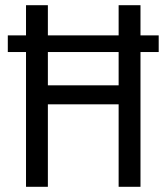

<svg xmlns="http://www.w3.org/2000/svg" viewBox="-20 -718 640 738"><path d="M436 -317H164V0H80V-518H10V-582H80V-698H164V-582H436V-698H520V-582H590V-518H520V0H436ZM436 -390V-518H164V-390Z"/></svg>

Font: Lilex Nerd Font
Style: Regular
Weight: 400
Designer: Mike Abbink, Paul van der Laan, Pieter van Rosmalen, Mikhael Khrustik
Foundry: Mikhael Khrustik
Version: Version 2.400; ttfautohint (v1.8.4.7-5d5b);Nerd Fonts 3.3.0